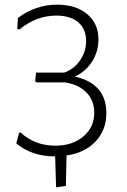

<svg xmlns="http://www.w3.org/2000/svg" viewBox="-20 -664 546 825"><path d="M221 141 217 8Q116 8 50 -48L62 -93L68 -95Q130 -38 218 -38Q291 -38 338 -77.5Q385 -117 385 -180Q385 -232 351.5 -266.5Q318 -301 259 -310H137L131 -315L135 -352H256Q298 -367 324 -404.5Q350 -442 350 -488Q350 -540 316 -568.5Q282 -597 222 -597Q136 -597 63 -537L54 -540L57 -587Q134 -644 225 -644Q306 -644 354.5 -603.5Q403 -563 403 -495Q403 -443 376 -400Q349 -357 302 -335Q437 -304 437 -178Q437 -105 390.5 -56Q344 -7 266 4L263 135Z"/></svg>

Font: Alegreya Sans SC Light
Style: Regular
Weight: 300
Designer: Juan Pablo del Peral
Foundry: Huerta Tipografica
Version: Version 2.007